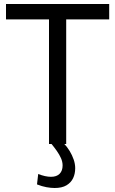

<svg xmlns="http://www.w3.org/2000/svg" viewBox="-20 -720 573 960"><path d="M171 150Q189 157 205 160.5Q221 164 235 164Q263 164 278 149Q293 134 293 107Q293 89 285 71Q277 53 264 34.5Q251 16 236 -2L298 -4Q315 13 328 34.5Q341 56 348.5 78Q356 100 356 121Q356 149 345.5 171Q335 193 312.5 206.5Q290 220 253 220Q235 220 212.5 216Q190 212 165 202ZM526 -623H311V0H225V-623H10V-700H526Z"/></svg>

Font: Georama ExtraCondensed Thin
Style: Regular
Weight: 400
Version: Version 1.001